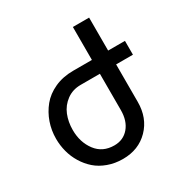

<svg xmlns="http://www.w3.org/2000/svg" viewBox="-163 -832 941 975"><g transform="rotate(-30 307.5 -344.0)"><path d="M491.2 -423.8V-204.1Q491.2 -109.9 432.6 -50Q374 9.8 282.2 9.8Q235.4 9.8 195.1 -4.9Q154.8 -19.5 126.5 -44.4Q98.1 -69.3 77.9 -102.5Q57.6 -135.7 47.9 -172.9Q38.1 -210 38.1 -249Q38.1 -297.9 53.7 -342.8Q69.3 -387.7 99.1 -424.3Q128.9 -460.9 177.2 -482.9Q225.6 -504.9 286.1 -504.9H396V-698.2H491.2V-504.9H589.8V-423.8ZM396 -210.9V-423.8H283.2Q235.8 -423.8 200.9 -397.9Q166 -372.1 149.9 -332.3Q133.8 -292.5 133.8 -245.1Q133.8 -173.3 171.9 -122.6Q210 -71.8 278.8 -71.8Q331.5 -71.8 363.8 -109.9Q396 -147.9 396 -210.9Z"/></g></svg>

Font: LT Superior Med
Style: Regular
Weight: 500
Designer: Daniel Lyons
Foundry: LyonsType
Version: Version 1.000